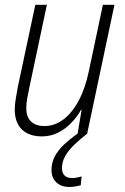

<svg xmlns="http://www.w3.org/2000/svg" viewBox="-20 -550 511 788"><path d="M151.4 9.8Q116.7 9.8 91.8 -2.9Q66.9 -15.6 53.7 -40Q40.5 -64.5 40.5 -100.6Q40.5 -119.6 44.7 -144.5Q48.8 -169.4 53.2 -193.4L125 -530.3H172.4L100.1 -189Q95.2 -166.5 91.6 -145.8Q87.9 -125 87.9 -106.9Q87.9 -69.8 107.4 -51.3Q127 -32.7 163.1 -32.7Q204.1 -32.7 240 -59.6Q275.9 -86.4 303 -137Q330.1 -187.5 344.7 -258.3L402.3 -530.3H449.7L337.4 0H298.3L314.9 -99.1H312.5Q297.4 -71.8 273.7 -46.9Q250 -22 219.5 -6.1Q189 9.8 151.4 9.8ZM264.6 217.3Q231.4 217.3 211.4 198.7Q191.4 180.2 191.4 147.5Q191.4 117.7 204.6 92.3Q217.8 66.9 242.7 43.5Q267.6 20 301.8 -3.9L335.9 0Q307.1 22.5 284.2 44.7Q261.2 66.9 247.8 90.3Q234.4 113.8 234.4 140.1Q234.4 159.7 244.9 170.2Q255.4 180.7 275.4 180.7Q286.1 180.7 296.4 178.7Q306.6 176.8 314.9 174.3L311.5 210Q302.2 212.9 290.5 215.1Q278.8 217.3 264.6 217.3Z"/></svg>

Font: Open Sans SemiCondensed Light
Style: Italic
Weight: 300
Width: 4
Italic angle: -12°
Designer: Monotype Design Team
Foundry: Monotype Imaging Inc.
Version: Version 3.000